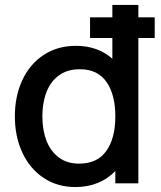

<svg xmlns="http://www.w3.org/2000/svg" viewBox="-20 -740 648 775"><path d="M604.5 -586.5H538.5V0H445.5V-49.5Q415.5 -18.5 375 -1.8Q334.5 15 284.5 15Q211 15 155.5 -22.2Q100 -59.5 70 -124.5Q40 -189.5 40 -270.5Q40 -352 70.2 -416.8Q100.5 -481.5 156.2 -518.2Q212 -555 286.5 -555Q374.5 -555 433.5 -503V-586.5H343.5V-670H433.5V-720H538.5V-670H604.5ZM445.5 -270.5Q445.5 -358 409.8 -409.2Q374 -460.5 302.5 -460.5Q252 -460.5 218 -435.8Q184 -411 167.5 -368Q151 -325 151 -270.5Q151 -215.5 167.5 -172.5Q184 -129.5 217.2 -104.5Q250.5 -79.5 299 -79.5Q373 -79.5 409.2 -130.8Q445.5 -182 445.5 -270.5Z"/></svg>

Font: Manrope KiralyPet SmBd KiralyPet
Style: Regular
Weight: 600
Designer: Mikhail Sharanda
Foundry: Mikhail Sharanda
Version: Version 4.502